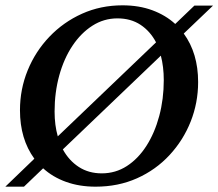

<svg xmlns="http://www.w3.org/2000/svg" viewBox="-24 -691 820 721"><path d="M-4 10 105 -95Q51 -169 51 -277Q51 -356 80 -427Q109 -498 161.5 -553Q214 -608 284 -639.5Q354 -671 436 -671Q498 -671 548 -652.5Q598 -634 634 -601L706 -670H776L666 -565Q720 -491 720 -383Q720 -305 692 -234.5Q664 -164 612.5 -108.5Q561 -53 490.5 -21.5Q420 10 335 10Q274 10 224 -8Q174 -26 138 -59L66 10ZM181 -272Q181 -221 193 -179L562 -532Q540 -574 503.5 -598Q467 -622 417 -622Q366 -622 323 -594.5Q280 -567 248 -519Q216 -471 198.5 -407.5Q181 -344 181 -272ZM358 -40Q410 -40 452.5 -67.5Q495 -95 526 -143.5Q557 -192 574 -255.5Q591 -319 591 -390Q591 -440 580 -482L212 -130Q235 -88 272 -64Q309 -40 358 -40Z"/></svg>

Font: Spectral SC SemiBold
Style: Italic
Weight: 600
Italic angle: -10°
Designer: Jean-Baptiste Levee
Foundry: Production Type
Version: Version 2.001